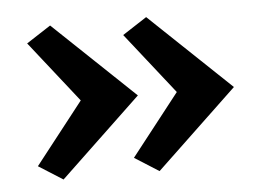

<svg xmlns="http://www.w3.org/2000/svg" viewBox="-37 -447 645 472"><g transform="rotate(-5 285.5 -211.0)"><path d="M339 -401 539 -211 339 -21 279 -59 402 -216V-206L279 -362ZM102 -401 302 -211 102 -21 42 -59 165 -216V-206L42 -362Z"/></g></svg>

Font: Ysabeau Office
Style: Bold
Weight: 700
Designer: Christian Thalmann (Catharsis Fonts)
Version: Version 2.001;gftools[0.9.30]; featfreeze: tnum,lnum,ss02